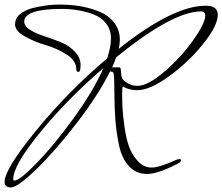

<svg xmlns="http://www.w3.org/2000/svg" viewBox="-20 -750 974 841"><path d="M478 -427Q478 -436 462 -437Q412 -336 318 -213.5Q224 -91 140.5 -10Q57 71 28.5 71Q0 71 0 47Q0 -9 138.5 -178.5Q277 -348 449 -494Q466 -543 466 -581.5Q466 -620 444.5 -647.5Q423 -675 387 -688Q323 -711 252 -711Q88 -711 86 -656Q86 -635 111 -619.5Q136 -604 172.5 -592Q209 -580 245.5 -565.5Q282 -551 307.5 -524Q333 -497 333 -466Q333 -435 323.5 -435Q314 -435 314 -447Q314 -484 272 -511Q230 -538 180 -552.5Q130 -567 88 -591Q46 -615 46 -642.5Q46 -670 67 -687.5Q88 -705 120 -714Q184 -730 236 -730Q288 -730 330.5 -723Q373 -716 414 -699.5Q455 -683 480 -651Q505 -619 505 -575Q505 -559 500 -536Q738 -725 881 -725Q934 -725 934 -685Q934 -638 870.5 -558.5Q807 -479 722 -417Q637 -355 582 -355Q548 -355 522 -369Q521 -370 518 -370Q515 -370 515 -339.5Q515 -309 516.5 -278.5Q518 -248 525 -196.5Q532 -145 545 -108.5Q558 -72 584 -44Q610 -16 643.5 -16Q677 -16 748 -48Q758 -53 765.5 -53Q773 -53 773 -49Q773 -40 758 -33Q672 12 624 12Q576 12 544.5 -22.5Q513 -57 501 -115.5Q489 -174 485 -228.5Q481 -283 481 -345Q481 -407 478 -427ZM489 -499Q481 -476 471 -455H503Q508 -455 509 -446Q510 -437 511 -424Q512 -411 518 -402.5Q524 -394 541.5 -384Q559 -374 582 -374Q628 -374 700.5 -436.5Q773 -499 826 -573.5Q879 -648 879 -682Q879 -700 861 -700Q736 -700 489 -499ZM43 41Q66 41 141 -36Q216 -113 303 -233Q390 -353 433 -452Q275 -316 156.5 -171Q38 -26 38 34Q38 41 43 41Z"/></svg>

Font: Mrs Saint Delafield
Style: Regular
Weight: 400
Designer: Alejandro Paul
Foundry: Alejandro Paul
Version: Version 1.001